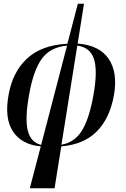

<svg xmlns="http://www.w3.org/2000/svg" viewBox="-20 -780 679 1031"><path d="M140 231 199 6Q97 -3 50 -73.5Q3 -144 26 -270Q47 -392 124.5 -465Q202 -538 342 -545L398 -760H431L397 -546Q514 -537 563.5 -464Q613 -391 592 -270Q570 -145 500 -74.5Q430 -4 309 6L273 231ZM136 -270Q113 -140 129.5 -77.5Q146 -15 201 -2L340 -535Q250 -527 204.5 -464.5Q159 -402 136 -270ZM482 -270Q505 -401 484.5 -463.5Q464 -526 395 -535L310 -3Q380 -15 419.5 -78Q459 -141 482 -270Z"/></svg>

Font: Noto Serif Display ExtraCondensed SemiBold
Style: Italic
Weight: 600
Width: 2
Italic angle: -12°
Designer: Monotype Design Team
Foundry: Monotype Imaging Inc.
Version: Version 2.009